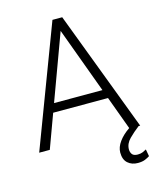

<svg xmlns="http://www.w3.org/2000/svg" viewBox="-132 -801 889 1093"><g transform="rotate(-15 312.5 -254.5)"><path d="M15.1 0 283.7 -710.9H341.3L610.4 0H601.1Q567.9 25.4 540.5 53Q513.2 80.6 513.2 114.3Q513.2 130.9 522.2 143.1Q531.2 155.3 555.2 155.3Q572.8 155.3 585.7 149.7Q598.6 144 606.4 139.2L613.8 180.7Q603 188 586.2 195.1Q569.3 202.1 543.5 202.1Q507.8 202.1 484.4 181.4Q460.9 160.6 460.9 119.1Q460.9 87.4 483.9 55.7Q506.8 23.9 546.4 -2.9L474.1 -199.2H150.9L77.6 0ZM169.9 -251H455.1L312.5 -638.2Z"/></g></svg>

Font: Vazirmatn UI ExtraLight
Style: Regular
Weight: 200
Designer: Saber Rastikerdar
Foundry: Saber Rastikerdar
Version: Version 33.003